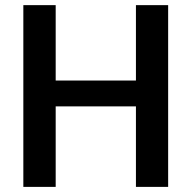

<svg xmlns="http://www.w3.org/2000/svg" viewBox="-20 -731 750 751"><path d="M637.7 -710.9V0H511.7V-314.9H197.8V0H71.3V-710.9H197.8V-416H511.7V-710.9Z"/></svg>

Font: Heebo Medium
Style: Regular
Weight: 500
Designer: Oded Ezer
Foundry: Meir Sadan
Version: Version 2.001; ttfautohint (v1.5.14-ce02) -l 8 -r 50 -G 200 